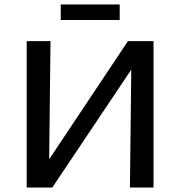

<svg xmlns="http://www.w3.org/2000/svg" viewBox="-20 -843 811 863"><path d="M518 -823V-753H253V-823ZM670 -658V0H564L570 -530L215 0H100V-658H207L201 -127L555 -658Z"/></svg>

Font: EauTest Semibold
Style: Regular
Weight: 600
Designer: Christian Thalmann (Catharsis Fonts)
Version: Version 0.001;PS 000.001;hotconv 1.0.88;makeotf.lib2.5.64775